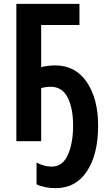

<svg xmlns="http://www.w3.org/2000/svg" viewBox="-20 -734 566 998"><path d="M360 -81Q360 9 333 70.5Q306 132 248 132Q210 132 170 111V224Q211 244 269 244Q374 244 432 156Q490 68 490 -81Q490 -221 431 -307.5Q372 -394 267 -394Q229 -394 194 -385V-604H393V-714H65V0H194V-276Q218 -283 243 -283Q303 -283 331.5 -227.5Q360 -172 360 -81Z"/></svg>

Font: Noto Sans UI Condensed
Style: Bold
Weight: 700
Width: 3
Designer: Monotype Design Team
Foundry: Monotype Imaging Inc.
Version: 1.001